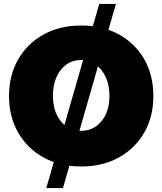

<svg xmlns="http://www.w3.org/2000/svg" viewBox="-20 -833 828 979"><path d="M394 16Q285 16 202 -30Q119 -76 72.5 -157Q26 -238 26 -343Q26 -449 72.5 -530Q119 -611 202 -657Q285 -703 394 -703Q503 -703 586 -657.5Q669 -612 715.5 -531Q762 -450 762 -343Q762 -238 715.5 -157Q669 -76 586 -30Q503 16 394 16ZM394 -166Q457 -166 497.5 -215Q538 -264 538 -344Q538 -398 519.5 -439Q501 -480 468.5 -503.5Q436 -527 393 -527Q330 -527 290 -476.5Q250 -426 250 -344Q250 -264 290 -215Q330 -166 394 -166ZM216 126 486 -813H571L301 126Z"/></svg>

Font: Paytone One
Style: Regular
Weight: 400
Designer: Vernon Adams
Foundry: Vernon Adams
Version: Version 1.002; ttfautohint (v1.8.4.7-5d5b);gftools[0.9.23]